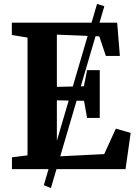

<svg xmlns="http://www.w3.org/2000/svg" viewBox="-20 -858 693 974"><path d="M202.3 81.5 472.3 -838 509.3 -826.5 238.3 96ZM119.6 -70V-667.3L40 -680.5V-743H574.4L588.1 -574.3H516.9L483.7 -673.6L268.5 -682.3V-417.4L405.5 -420.4L421.8 -502.3H486.1V-259.6H421.8L406.2 -346.5L268.5 -349.1V-64.2L508.7 -76.3L567.7 -205.5L642.9 -183.9L616.8 0H40.6V-59.9Z"/></svg>

Font: Merriweather Light
Style: Regular
Weight: 300
Version: Version 2.100